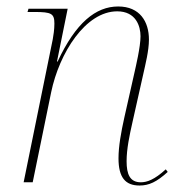

<svg xmlns="http://www.w3.org/2000/svg" viewBox="-20 -563 553 593"><path d="M411 10C440 10 464 -1 498 -32L492 -40C457 -8 434 0 415 0C381 0 371 -25 371 -65C371 -103 380 -145 389 -185L422 -332C429 -364 440 -406 440 -441C440 -496 412 -543 345 -543C276 -543 214 -493 158 -373H156L189 -536H68L65 -526H87C139 -526 148 -521 148 -490C148 -472 145 -453 143 -442L53 0H81L138 -278C163 -399 244 -528 342 -528C400 -528 414 -482 414 -451C414 -418 399 -356 396 -342L364 -200C354 -155 346 -111 346 -74C346 -15 367 10 411 10Z"/></svg>

Font: Noto Serif Display Thin
Style: Italic
Weight: 100
Italic angle: -12°
Designer: Monotype Design Team
Foundry: Monotype Imaging Inc.
Version: Version 2.009